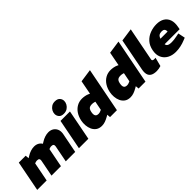

<svg xmlns="http://www.w3.org/2000/svg" viewBox="188 -1963 3119 3119"><g transform="rotate(-45 1747.5 -403.0)"><path d="M-6 0 96 -525H254L263 -425L227 -442L287 -480Q331 -508 374 -521.5Q417 -535 455 -535Q506 -535 543.5 -511.5Q581 -488 599 -445Q617 -402 606 -343L539 0H322L378 -288Q383 -311 372.5 -326Q362 -341 332 -341Q322 -341 312.5 -339.5Q303 -338 294 -335L275 -328L211 0ZM650 0 706 -288Q711 -311 700.5 -326Q690 -341 660 -341Q650 -341 640.5 -340Q631 -339 622 -335L599 -326L555 -442L615 -480Q659 -508 702 -521.5Q745 -535 783 -535Q834 -535 871.5 -511.5Q909 -488 927 -445Q945 -402 934 -343L867 0Z M952 0 1054 -525H1271L1169 0ZM1176 -568Q1118 -568 1091.5 -599.5Q1065 -631 1065 -671Q1065 -705 1082.5 -738Q1100 -771 1133 -793Q1166 -815 1212 -815Q1271 -815 1299 -784Q1327 -753 1327 -712Q1327 -678 1309 -645Q1291 -612 1257.5 -590Q1224 -568 1176 -568Z M1476 9Q1414 9 1374.5 -19Q1335 -47 1314.5 -92Q1294 -137 1290 -189.5Q1286 -242 1296 -291Q1311 -364 1346.5 -418.5Q1382 -473 1435.5 -504Q1489 -535 1556 -535Q1585 -535 1621.5 -528.5Q1658 -522 1686 -508L1759 -472L1691 -425L1751 -738L1975 -770L1825 0H1667L1658 -100L1634 -136L1675 -345L1654 -351Q1644 -354 1632 -355.5Q1620 -357 1606 -357Q1581 -357 1562 -350.5Q1543 -344 1530 -326Q1517 -308 1510 -271Q1503 -234 1508.5 -211Q1514 -188 1530.5 -178Q1547 -168 1573 -168Q1584 -168 1598 -171Q1612 -174 1626 -181L1646 -190L1681 -70L1631 -41Q1591 -18 1552.5 -4.5Q1514 9 1476 9Z M2132 9Q2070 9 2030.5 -19Q1991 -47 1970.5 -92Q1950 -137 1946 -189.5Q1942 -242 1952 -291Q1967 -364 2002.5 -418.5Q2038 -473 2091.5 -504Q2145 -535 2212 -535Q2241 -535 2277.5 -528.5Q2314 -522 2342 -508L2415 -472L2347 -425L2407 -738L2631 -770L2481 0H2323L2314 -100L2290 -136L2331 -345L2310 -351Q2300 -354 2288 -355.5Q2276 -357 2262 -357Q2237 -357 2218 -350.5Q2199 -344 2186 -326Q2173 -308 2166 -271Q2159 -234 2164.5 -211Q2170 -188 2186.5 -178Q2203 -168 2229 -168Q2240 -168 2254 -171Q2268 -174 2282 -181L2302 -190L2337 -70L2287 -41Q2247 -18 2208.5 -4.5Q2170 9 2132 9Z M2832 -8Q2811 -1 2785 4Q2759 9 2735 9Q2668 9 2630 -12.5Q2592 -34 2580.5 -76Q2569 -118 2580 -177L2689 -738L2913 -770L2800 -190Q2797 -174 2807.5 -165.5Q2818 -157 2841 -157Q2848 -157 2855.5 -157.5Q2863 -158 2871 -159Z M3173 9Q3089 9 3026.5 -26Q2964 -61 2935.5 -125Q2907 -189 2924 -276Q2941 -367 2993 -424Q3045 -481 3117.5 -508Q3190 -535 3266 -535Q3349 -535 3403.5 -501Q3458 -467 3479.5 -404.5Q3501 -342 3484 -255L3476 -210H3131Q3134 -188 3146.5 -175Q3159 -162 3182 -156.5Q3205 -151 3238 -151Q3263 -151 3292.5 -154.5Q3322 -158 3356 -165L3412 -176L3437 -54L3400 -39Q3340 -14 3283 -2.5Q3226 9 3173 9ZM3146 -321H3310Q3312 -358 3295.5 -375Q3279 -392 3247 -392Q3207 -392 3183.5 -377Q3160 -362 3146 -321Z"/></g></svg>

Font: REM Black
Style: Italic
Weight: 900
Italic angle: -11°
Designer: Octavio Pardo
Foundry: Ashler Design
Version: Version 1.005;gftools[0.9.28]